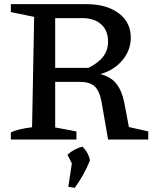

<svg xmlns="http://www.w3.org/2000/svg" viewBox="-20 -670 745 922"><path d="M599 -60 692 -39V0H499L468 -179Q458 -234 434.5 -255.5Q411 -277 360 -277H245V-58L347 -39V0H32V-34Q63 -50 134 -59L144 -589L32 -612V-650H395Q492 -650 550 -606.5Q608 -563 608 -490Q608 -429 568 -381Q528 -333 462 -314Q511 -302 538 -269Q565 -236 577 -176ZM375 -583H245V-344H405Q454 -369 476.5 -399.5Q499 -430 499 -470Q499 -523 466 -553Q433 -583 375 -583ZM308 227 325 115 304 73Q336 44 376 34Q390 48 399 64Q408 80 412 100Q385 169 339 232Z"/></svg>

Font: Piazzolla SC Medium
Style: Regular
Weight: 500
Designer: Juan Pablo del Peral
Foundry: Huerta Tipografica
Version: Version 1.330